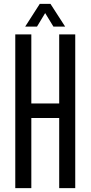

<svg xmlns="http://www.w3.org/2000/svg" viewBox="-20 -979 471 999"><path d="M59.5 0V-800H143V-440.5H288V-800H371.5V0H288V-365H143V0ZM111 -840.5 187 -959H242.5L319 -840.5H258L215 -911L172.5 -840.5Z"/></svg>

Font: Big Shoulders
Style: Regular
Weight: 400
Designer: Patric King
Foundry: XO Type Co
Version: Version 2.002